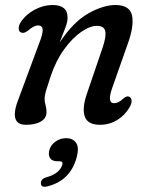

<svg xmlns="http://www.w3.org/2000/svg" viewBox="-20 -476 580 747"><path d="M62.5 -349.5Q53.5 -352.5 52.8 -364.2Q52 -376 60.5 -389.5Q80.5 -420 114.8 -438.2Q149 -456.5 184.5 -456.5Q243 -456.5 243 -407.5Q243 -391 234.5 -368.8Q226 -346.5 212 -310.5Q265 -390.5 323.2 -423.5Q381.5 -456.5 429 -456.5Q485.5 -456.5 493.8 -415Q502 -373.5 476.5 -304L417.5 -136.5Q395 -74.5 424 -74.5Q432.5 -74.5 440.8 -78.5Q449 -82.5 461 -93.5Q474.5 -104.5 483 -99.5Q490.5 -96.5 491.8 -85.8Q493 -75 485 -60Q466.5 -27.5 436 -9Q405.5 9.5 369 9.5Q321.5 9.5 310 -22.2Q298.5 -54 318 -111L379 -290Q394.5 -336 389.2 -355.8Q384 -375.5 357.5 -375.5Q330 -375.5 295.8 -351.8Q261.5 -328 229.5 -284Q197.5 -240 177 -179Q163 -137 158.2 -120.2Q153.5 -103.5 153.5 -92Q153.5 -79.5 157.2 -67Q161 -54.5 161 -39.5Q161 -16.5 139.5 -3.5Q118 9.5 81 9.5Q11.5 9.5 53.5 -95L132.5 -308Q147.5 -346 146 -361.5Q144.5 -377 128 -377Q111.5 -377 88.5 -356.5Q72.5 -344.5 62.5 -349.5ZM204 151.5Q183 151.5 175 139.5Q167 127.5 172 108Q177.5 87.5 196.2 74.5Q215 61.5 237.5 61.5Q263 61.5 275.8 79.2Q288.5 97 278.5 135.5Q254 227 164.5 249Q139 255.5 139 236.5Q139.5 219 161.5 213.5Q189.5 205.5 204 192.5Q218.5 179.5 222.5 164.5Q226 151.5 212 151.5Z"/></svg>

Font: Fraunces 72pt SuperSoft
Style: Italic
Weight: 400
Italic angle: -16°
Version: Version 1.000;[b76b70a41]